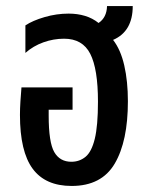

<svg xmlns="http://www.w3.org/2000/svg" viewBox="-20 -604 487 635"><path d="M217 11Q130 11 88 -46Q46 -103 46 -224Q46 -244 47.5 -268Q49 -292 51 -315H220V-241H141V-222Q141 -133 159.5 -101Q178 -69 216 -69Q243 -69 263 -85.5Q283 -102 293.5 -145Q304 -188 304 -268Q304 -376 278.5 -426Q253 -476 192 -476Q157 -476 123.5 -464Q90 -452 64 -429V-520Q88 -536 127.5 -547.5Q167 -559 207 -559Q236 -559 261 -551.5Q286 -544 306 -528Q333 -546 334 -584H419Q419 -500 354 -472Q379 -440 391 -387.5Q403 -335 403 -269Q403 -137 359.5 -63Q316 11 217 11Z"/></svg>

Font: Noto Sans Thai ExtCond Med
Style: Regular
Weight: 500
Width: 2
Designer: Monotype Design Team
Foundry: Monotype Imaging Inc.
Version: Version 2.002; ttfautohint (v1.8.4.7-5d5b)